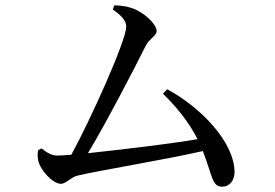

<svg xmlns="http://www.w3.org/2000/svg" viewBox="-20 -724 1040 727"><path d="M597 -369C653 -315 697 -258 728 -197C622 -179 436 -157 313 -144C385 -264 486 -459 533 -553C546 -578 573 -588 573 -607C573 -633 523 -680 477 -694C458 -701 433 -703 413 -704L407 -688C440 -665 458 -646 458 -623C458 -571 324 -273 250 -138C224 -136 205 -135 196 -135C178 -135 160 -144 137 -162L124 -155C122 -141 122 -130 125 -115C132 -81 179 -28 211 -28C229 -28 252 -55 273 -59C358 -79 603 -119 748 -152C784 -61 782 -17 821 -17C847 -17 868 -38 868 -72C868 -187 737 -320 613 -386Z"/></svg>

Font: Noto Serif CJK JP Medium
Style: Regular
Weight: 500
Designer: Ryoko NISHIZUKA 西塚涼子 (kana & ideographs); Frank Grießhammer (Latin, Greek & Cyrillic); Wenlong ZHANG 张文龙 (bopomofo); San
Foundry: Adobe Systems Incorporated
Version: Version 1.000;PS 1;hotconv 16.6.53;makeotf.lib2.5.65590